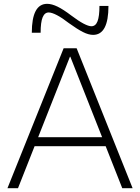

<svg xmlns="http://www.w3.org/2000/svg" viewBox="-20 -982 731 1002"><path d="M19 0 312 -730H380L672 0H618L347 -686H345L74 0ZM138 -219V-266H553V-219ZM466 -800Q442 -800 412.5 -815Q383 -830 340 -861Q304 -889 277 -903Q250 -917 234 -917Q213 -917 202.5 -891.5Q192 -866 192 -811H146Q146 -962 226 -962Q250 -962 280 -947.5Q310 -933 352 -901Q389 -873 415.5 -859Q442 -845 457 -845Q479 -845 489 -871Q499 -897 499 -951H546Q546 -800 466 -800Z"/></svg>

Font: M PLUS 2 Thin Light
Style: Regular
Weight: 300
Version: Version 1.001